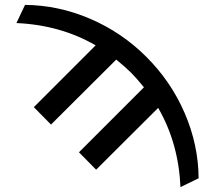

<svg xmlns="http://www.w3.org/2000/svg" viewBox="-20 -541 872 783"><path d="M625 -101 372 151 302 80 567 -185Q537 -222 514 -245Q491 -268 454 -298L188 -33L118 -104L370 -356Q227 -439 47 -447L82 -521Q218 -520 347.5 -464.5Q477 -409 577 -309Q678 -208 733.5 -79Q789 50 790 186L716 222Q708 42 625 -101Z"/></svg>

Font: Mplus 1p Medium
Style: Regular
Weight: 500
Version: Version 1.061